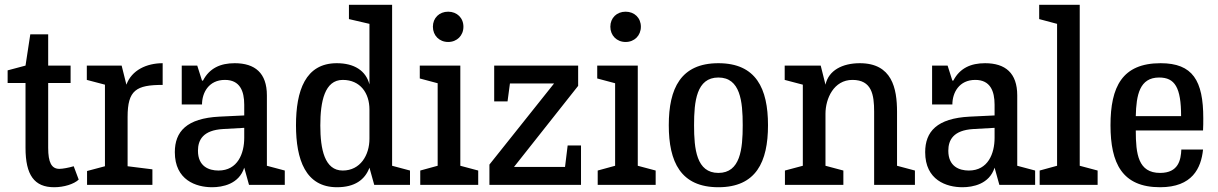

<svg xmlns="http://www.w3.org/2000/svg" viewBox="-20 -775 5107 805"><path d="M12 -427H87V-155C87 -41 124 10 207 10C248 10 290 -3 310 -22L289 -78C269 -72 243 -67 229 -67C196 -67 182 -94 182 -155V-427H276V-500H182V-631H107L87 -500L12 -480Z M662 -510C595 -510 532 -481 510 -420L490 -500H344V-440L420 -420V-78L345 -58V0H619V-65L515 -78V-285C515 -397 551 -419 662 -419Z M869 10C913 10 982 -3 1004 -72L1024 0H1174V-60L1099 -80V-375C1099 -469 1049 -510 964 -510C904 -510 858 -489 831 -437H827L807 -500H742V-337H827C827 -386 855 -440 923 -440C986 -440 1004 -393 1004 -336V-291L900 -286C762 -279 713 -223 713 -137C713 -20 802 10 869 10ZM896 -60C856 -60 810 -77 810 -143C810 -188 831 -229 915 -234L1004 -239V-197C1004 -132 977 -60 896 -60Z M1529 -421C1514 -479 1465 -510 1392 -510C1260 -510 1221 -394 1221 -250C1221 -106 1261 10 1393 10C1467 10 1510 -21 1529 -72L1549 0H1699V-60L1624 -80V-755H1443V-695L1529 -675ZM1417 -440C1491 -440 1529 -384 1529 -316V-193C1529 -125 1491 -60 1417 -60C1341 -60 1323 -149 1323 -249C1323 -349 1341 -440 1417 -440Z M1742 0H1985V-60L1910 -80V-500H1740V-446L1815 -426V-80L1742 -60ZM1859 -599C1896 -599 1923 -626 1923 -663C1923 -700 1896 -726 1859 -726C1822 -726 1795 -700 1795 -663C1795 -626 1822 -599 1859 -599Z M2052 -350H2108L2118 -425H2303L2032 -85V0H2416V-165H2360L2349 -75H2135L2404 -415V-500H2052Z M2486 0H2729V-60L2654 -80V-500H2484V-446L2559 -426V-80L2486 -60ZM2603 -599C2640 -599 2667 -626 2667 -663C2667 -700 2640 -726 2603 -726C2566 -726 2539 -700 2539 -663C2539 -626 2566 -599 2603 -599Z M2992 10C3150 10 3200 -96 3200 -250C3200 -404 3150 -510 2992 -510C2834 -510 2784 -404 2784 -250C2784 -96 2834 10 2992 10ZM2992 -50C2900 -50 2890 -150 2890 -250C2890 -350 2900 -450 2992 -450C3084 -450 3094 -350 3094 -250C3094 -150 3084 -50 2992 -50Z M3645 0H3816V-60L3741 -80V-306C3741 -405 3720 -510 3585 -510C3512 -510 3454 -480 3441 -420L3421 -500H3270V-440L3346 -420V-80L3271 -60V0H3516V-60L3441 -80V-298C3441 -362 3476 -440 3554 -440C3635 -440 3645 -378 3645 -307Z M4015 10C4059 10 4128 -3 4150 -72L4170 0H4320V-60L4245 -80V-375C4245 -469 4195 -510 4110 -510C4050 -510 4004 -489 3977 -437H3973L3953 -500H3888V-337H3973C3973 -386 4001 -440 4069 -440C4132 -440 4150 -393 4150 -336V-291L4046 -286C3908 -279 3859 -223 3859 -137C3859 -20 3948 10 4015 10ZM4042 -60C4002 -60 3956 -77 3956 -143C3956 -188 3977 -229 4061 -234L4150 -239V-197C4150 -132 4123 -60 4042 -60Z M4339 0H4582V-60L4507 -80V-755H4337V-695L4412 -675V-80L4339 -60Z M4844 10C4979 10 5016 -70 5024 -148H4933C4931 -106 4922 -50 4844 -50C4752 -50 4742 -129 4742 -228H5024C5025 -246 5025 -263 5025 -279C5025 -437 4981 -510 4846 -510C4685 -510 4636 -411 4636 -250C4636 -90 4685 10 4844 10ZM4840 -450C4906 -450 4932 -408 4932 -288H4742C4744 -377 4758 -450 4840 -450Z"/></svg>

Font: Hermeneus One
Style: Regular
Weight: 400
Designer: Rodrigo Fuenzalida, Pablo Impallari
Foundry: Pablo Impallari, Rodrigo Fuenzalida
Version: Version 1.002